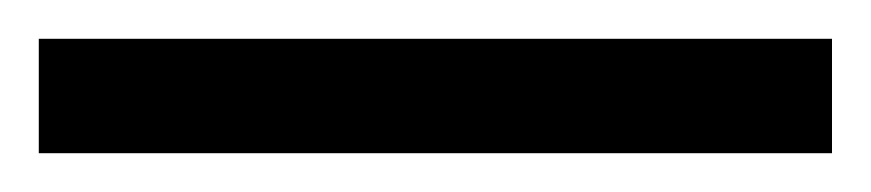

<svg xmlns="http://www.w3.org/2000/svg" viewBox="-25 63 449 99"><path d="M-5 142H404V83H-5Z"/></svg>

Font: Noto Serif Ethiopic Condensed
Style: Bold
Weight: 700
Width: 3
Designer: Monotype Design Team
Foundry: Monotype Imaging Inc.
Version: Version 2.102